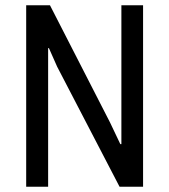

<svg xmlns="http://www.w3.org/2000/svg" viewBox="-20 -706 640 726"><path d="M79 0V-686H169L396 -243L435 -161H439V-686H521V0H432L196 -454L165 -524H162V0Z"/></svg>

Font: Chivo Mono Light
Style: Regular
Weight: 300
Monospace: yes
Designer: Hector Gatti
Foundry: Omnibus-Type
Version: Version 1.008